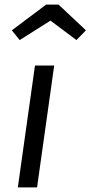

<svg xmlns="http://www.w3.org/2000/svg" viewBox="-20 -809 391 829"><path d="M140 0H57L131 -526H214ZM31 -678 179 -789H233L351 -678L310 -636L198 -720L65 -636Z"/></svg>

Font: FiraGO Book
Style: Italic
Weight: 350
Italic angle: -8°
Designer: bBox Type GmbH
Foundry: bBox Type GmbH
Version: Version 1.001